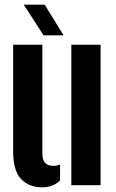

<svg xmlns="http://www.w3.org/2000/svg" viewBox="-20 -791 495 820"><path d="M36.1 -144.9V-600H160.9V-134.4Q160.9 -107.7 172.6 -95.2Q184.3 -82.7 208.5 -82.7Q221.9 -82.7 236.6 -88.1V-20.5Q206.8 9.1 160.9 9.1Q103.4 9.1 69.8 -26.7Q36.1 -62.5 36.1 -144.9ZM284.7 0V-600H409.5V0ZM166.1 -640 81.3 -771.2H170.8L251.6 -640Z"/></svg>

Font: Big Shoulders Stencil Thin
Style: Regular
Weight: 100
Designer: Patric King
Foundry: XO Type Co
Version: Version 2.001